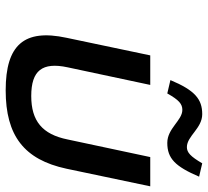

<svg xmlns="http://www.w3.org/2000/svg" viewBox="-48 -675 732 676"><g transform="rotate(90 318.0 -337.0)"><path d="M113 -205C81 -56 138 9 298 9C458 9 542 -56 574 -205L636 -500H533L471 -209C453 -120 406 -81 318 -81C228 -81 198 -120 217 -209L279 -500H175ZM262 -571 309 -560C332 -601 346 -613 367 -613C404 -613 432 -560 483 -560C538 -560 566 -588 602 -672L555 -683C531 -642 517 -629 498 -629C459 -629 432 -683 382 -683C329 -683 298 -657 262 -571Z"/></g></svg>

Font: LT Wave Mono Medium
Style: Italic
Weight: 500
Designer: Daniel Lyons
Version: Version 2.5 (Glyphs App)